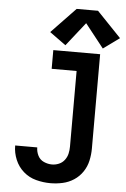

<svg xmlns="http://www.w3.org/2000/svg" viewBox="-63 -1021 706 1074"><g transform="rotate(5 289.5 -484.0)"><path d="M261 8Q296 8 330 0.5Q364 -7 393 -26Q422 -45 441.5 -74Q461 -103 468.5 -137Q476 -171 476 -205V-735H213V-630H353V-205Q353 -185 348.5 -165.5Q344 -146 331.5 -129.5Q319 -113 300 -105Q281 -97 261 -97Q238 -97 215.5 -107Q193 -117 182 -139Q171 -161 171 -185H47V-184Q47 -144 63 -105.5Q79 -67 110 -40Q141 -13 181 -2.5Q221 8 261 8ZM278 -768 383 -901 488 -768 579 -834 443 -976H323L187 -834Z"/></g></svg>

Font: Iosevka Sparkle
Style: Bold
Weight: 700
Designer: Belleve Invis
Foundry: Belleve Invis
Version: Version 4.5.0; ttfautohint (v1.8.3)